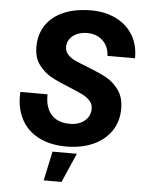

<svg xmlns="http://www.w3.org/2000/svg" viewBox="-60 -758 770 1006"><g transform="rotate(5 325.0 -255.5)"><path d="M46 -252H189Q187 -184 220.5 -146Q254 -108 320 -108Q351 -108 375 -119.5Q399 -131 412.5 -151Q426 -171 426 -197Q426 -221 410 -238.5Q394 -256 369.5 -268Q345 -280 301 -298Q240 -322 202 -343Q164 -364 136.5 -401Q109 -438 109 -495Q109 -560 141 -608.5Q173 -657 234 -683.5Q295 -710 379 -710Q452 -710 509.5 -682Q567 -654 598.5 -602Q630 -550 629 -480H484Q482 -530 450 -560Q418 -590 368 -590Q338 -590 314.5 -579.5Q291 -569 277.5 -550.5Q264 -532 264 -508Q264 -485 279.5 -468Q295 -451 319 -440Q343 -429 385 -413Q447 -389 485.5 -368Q524 -347 552 -308.5Q580 -270 580 -210Q580 -142 545 -91.5Q510 -41 449 -14.5Q388 12 310 12Q224 12 162.5 -20.5Q101 -53 71 -113Q41 -173 46 -252ZM241 45H369L302 199H208Z"/></g></svg>

Font: Azeret Mono SemiBold
Style: Italic
Weight: 600
Italic angle: -12°
Designer: Martin Vácha
Foundry: Displaay
Version: Version 1.000; Glyphs 3.0.3, build 3074